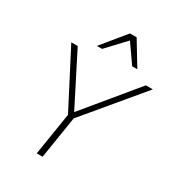

<svg xmlns="http://www.w3.org/2000/svg" viewBox="-217 -1064 1092 1193"><g transform="rotate(30 329.0 -467.5)"><path d="M232 0 284 -326 289 -288 73 -705H119L311 -327H296L608 -705H658L310 -288L326 -326L274 0ZM222 -765 361 -935H409L512 -765H475L383 -897L259 -765Z"/></g></svg>

Font: Mulish ExtraLight ExtraLight
Style: Italic
Weight: 250
Italic angle: -9°
Version: Version 3.603